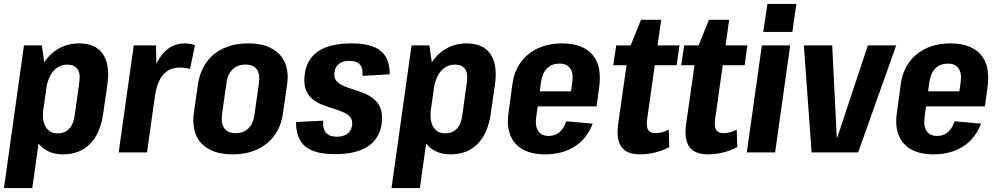

<svg xmlns="http://www.w3.org/2000/svg" viewBox="-22 -769 5040 969"><path d="M297 10Q238 10 199.5 -18.5Q161 -47 145.5 -100.5Q130 -154 140 -227L152 -315Q163 -389 193.5 -441.5Q224 -494 271 -522Q318 -550 377 -550Q460 -550 497 -496.5Q534 -443 520 -343L499 -197Q485 -96 432.5 -43Q380 10 297 10ZM99 -540H189L216 -353L141 180H-2ZM269 -96Q305 -96 327 -119Q349 -142 355 -186L378 -353Q385 -398 369 -420.5Q353 -443 318 -443Q290 -443 268 -428.5Q246 -414 231.5 -387Q217 -360 211 -321L197 -220Q189 -162 208.5 -129Q228 -96 269 -96Z M653 -540H765L770 -356L720 0H577ZM731 -312Q747 -428 792.5 -489Q838 -550 911 -550Q925 -550 938 -547.5Q951 -545 962 -541L937 -421Q913 -428 886 -428Q833 -428 802 -392.5Q771 -357 760 -285Z M1152 10Q1082 10 1035 -15Q988 -40 968 -86Q948 -132 956 -197L977 -343Q987 -408 1020 -454.5Q1053 -501 1107 -525.5Q1161 -550 1231 -550Q1301 -550 1348 -525Q1395 -500 1415.5 -454Q1436 -408 1427 -343L1406 -197Q1397 -132 1363.5 -86Q1330 -40 1276 -15Q1222 10 1152 10ZM1167 -97Q1206 -97 1231 -120.5Q1256 -144 1262 -188L1285 -352Q1291 -397 1273 -420Q1255 -443 1216 -443Q1190 -443 1170.5 -432.5Q1151 -422 1138 -402Q1125 -382 1121 -352L1098 -188Q1093 -144 1111 -120.5Q1129 -97 1167 -97Z M1667 9Q1565 9 1518.5 -30Q1472 -69 1472 -153L1609 -160Q1606 -118 1623.5 -98.5Q1641 -79 1678 -79Q1711 -79 1731 -94Q1751 -109 1755 -137Q1758 -163 1745.5 -178Q1733 -193 1710 -203Q1687 -213 1658.5 -221.5Q1630 -230 1602.5 -241Q1575 -252 1553 -270.5Q1531 -289 1520.5 -319Q1510 -349 1516 -395Q1527 -473 1586 -511.5Q1645 -550 1752 -550Q1853 -550 1899 -512.5Q1945 -475 1945 -394L1807 -386Q1811 -424 1794.5 -443Q1778 -462 1741 -462Q1709 -462 1689 -447Q1669 -432 1666 -403Q1662 -378 1675 -362Q1688 -346 1710.5 -336Q1733 -326 1761.5 -317.5Q1790 -309 1817.5 -297.5Q1845 -286 1867 -267.5Q1889 -249 1899.5 -219.5Q1910 -190 1904 -144Q1893 -68 1834 -29.5Q1775 9 1667 9Z M2253 10Q2194 10 2155.5 -18.5Q2117 -47 2101.5 -100.5Q2086 -154 2096 -227L2108 -315Q2119 -389 2149.5 -441.5Q2180 -494 2227 -522Q2274 -550 2333 -550Q2416 -550 2453 -496.5Q2490 -443 2476 -343L2455 -197Q2441 -96 2388.5 -43Q2336 10 2253 10ZM2055 -540H2145L2172 -353L2097 180H1954ZM2225 -96Q2261 -96 2283 -119Q2305 -142 2311 -186L2334 -353Q2341 -398 2325 -420.5Q2309 -443 2274 -443Q2246 -443 2224 -428.5Q2202 -414 2187.5 -387Q2173 -360 2167 -321L2153 -220Q2145 -162 2164.5 -129Q2184 -96 2225 -96Z M2728 10Q2662 10 2617.5 -14.5Q2573 -39 2554 -85.5Q2535 -132 2544 -196L2564 -344Q2573 -409 2606.5 -455Q2640 -501 2693.5 -525.5Q2747 -550 2815 -550Q2919 -550 2968.5 -492.5Q3018 -435 3001 -322L2989 -232H2666L2677 -308H2886L2855 -273L2866 -352Q2873 -399 2856 -423.5Q2839 -448 2802 -448Q2764 -448 2740 -425Q2716 -402 2709 -359L2684 -176Q2678 -132 2694.5 -107.5Q2711 -83 2747 -83Q2781 -83 2802.5 -102.5Q2824 -122 2836 -157L2969 -145Q2941 -70 2879 -30Q2817 10 2728 10Z M3209 10Q3141 10 3114 -28Q3087 -66 3098 -145L3151 -516L3213 -669H3315L3244 -167Q3239 -129 3249.5 -113Q3260 -97 3288 -97Q3304 -97 3320.5 -101.5Q3337 -106 3353 -115L3356 -27Q3337 -16 3312 -7.5Q3287 1 3260.5 5.5Q3234 10 3209 10ZM3088 -540H3407L3393 -440H3073Z M3552 10Q3484 10 3457 -28Q3430 -66 3441 -145L3494 -516L3556 -669H3658L3587 -167Q3582 -129 3592.5 -113Q3603 -97 3631 -97Q3647 -97 3663.5 -101.5Q3680 -106 3696 -115L3699 -27Q3680 -16 3655 -7.5Q3630 1 3603.5 5.5Q3577 10 3552 10ZM3431 -540H3750L3736 -440H3416Z M3966 -540 3890 0H3747L3823 -540ZM3997 -749 3977 -608H3830L3851 -749Z M4035 -540H4178L4201 -76H4204L4358 -540H4501L4309 0H4074Z M4688 10Q4622 10 4577.5 -14.5Q4533 -39 4514 -85.5Q4495 -132 4504 -196L4524 -344Q4533 -409 4566.5 -455Q4600 -501 4653.5 -525.5Q4707 -550 4775 -550Q4879 -550 4928.5 -492.5Q4978 -435 4961 -322L4949 -232H4626L4637 -308H4846L4815 -273L4826 -352Q4833 -399 4816 -423.5Q4799 -448 4762 -448Q4724 -448 4700 -425Q4676 -402 4669 -359L4644 -176Q4638 -132 4654.5 -107.5Q4671 -83 4707 -83Q4741 -83 4762.5 -102.5Q4784 -122 4796 -157L4929 -145Q4901 -70 4839 -30Q4777 10 4688 10Z"/></svg>

Font: Pathway Extreme Condensed
Style: Bold Italic
Weight: 700
Width: 3
Italic angle: -8°
Version: Version 1.001;gftools[0.9.26]